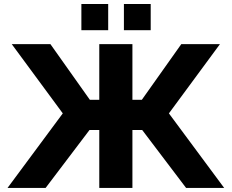

<svg xmlns="http://www.w3.org/2000/svg" viewBox="-20 -928 1144 948"><path d="M381.8 -778.8V-908.2H514.2V-778.8ZM591.8 -778.8V-908.2H724.1V-778.8ZM17.1 0 290 -368.2 38.1 -710H229L423.8 -435.1H470.2V-710H633.8V-435.1H680.2L875 -710H1065.9L814 -368.2L1086.9 0H898.9L682.1 -286.1H633.8V0H470.2V-286.1H421.9L205.1 0Z"/></svg>

Font: Rawline ExtraBold
Style: Regular
Weight: 800
Designer: Matt McInerney, Pablo Impallari, Rodrigo Fuenzalida
Foundry: Matt McInerney, Pablo Impallari, Rodrigo Fuenzalida
Version: Version 4.020;PS 004.020;hotconv 1.0.88;makeotf.lib2.5.64775